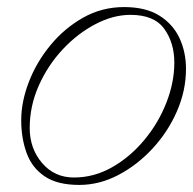

<svg xmlns="http://www.w3.org/2000/svg" viewBox="-20 -502 546 543"><path d="M204 21Q142 21 106 -3.5Q70 -28 55 -70Q40 -112 40 -162Q40 -214 61.5 -270Q83 -326 122.5 -374Q162 -422 215 -452Q268 -482 331 -482Q392 -482 430.5 -458Q469 -434 487.5 -394.5Q506 -355 506 -307Q506 -246 480.5 -187.5Q455 -129 411.5 -82Q368 -35 314.5 -7Q261 21 204 21ZM189 0Q246 0 297 -29Q348 -58 388 -106Q428 -154 450.5 -211.5Q473 -269 473 -325Q473 -381 444.5 -420.5Q416 -460 349 -460Q300 -460 249.5 -433.5Q199 -407 157 -362Q115 -317 89.5 -259.5Q64 -202 64 -140Q64 -82 99 -41Q134 0 189 0Z"/></svg>

Font: Waterfall
Style: Regular
Weight: 400
Designer: Robert E. Leuschke
Foundry: Robert E. Leuschke
Version: Version 1.010; ttfautohint (v1.8.3)